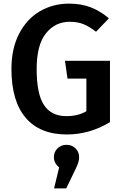

<svg xmlns="http://www.w3.org/2000/svg" viewBox="-20 -726 678 1058"><path d="M580 -625 509 -551Q472 -580 439.5 -593Q407 -606 364 -606Q284 -606 233 -542Q182 -478 182 -346Q182 -208 222.5 -147Q263 -86 346 -86Q409 -86 456 -113V-293H352L338 -391H586V-53Q474 15 348 15Q200 15 121.5 -77Q43 -169 43 -346Q43 -459 85.5 -540.5Q128 -622 200 -664Q272 -706 360 -706Q428 -706 480.5 -685.5Q533 -665 580 -625ZM416 140Q416 156 410.5 172.5Q405 189 389 221L345 312H278L306 196Q277 174 277 140Q277 111 297 91.5Q317 72 347 72Q376 72 396 91.5Q416 111 416 140Z"/></svg>

Font: Fira Sans Medium
Style: Regular
Weight: 500
Designer: bBox Type GmbH & Carrois Corporate GbR & Edenspiekermann AG
Foundry: bBox Type GmbH & Carrois Corporate GbR & Edenspiekermann AG
Version: Version 4.301